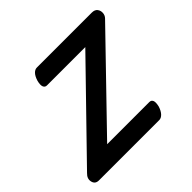

<svg xmlns="http://www.w3.org/2000/svg" viewBox="-144 -638 776 776"><g transform="rotate(-45 243.5 -250.0)"><path d="M11 0Q-10 0 -14.5 -19.5Q-19 -39 -2 -55L353 -420H134Q123 -420 119 -430Q115 -440 120 -460Q126 -480 135.5 -490Q145 -500 156 -500H470Q487 -500 494.5 -490Q502 -480 501 -467Q500 -454 491 -445L138 -80H379Q390 -80 394 -70.5Q398 -61 393 -40Q387 -21 377 -10.5Q367 0 356 0Z"/></g></svg>

Font: Playwrite BE VLG
Style: Regular
Weight: 400
Designer: Veronika Burian, José Scaglione
Foundry: TypeTogether
Version: Version 1.002